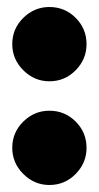

<svg xmlns="http://www.w3.org/2000/svg" viewBox="-20 -530 282 548"><path d="M15 -404Q15 -448 46.5 -479Q78 -510 121 -510Q165 -510 196 -479Q227 -448 227 -404Q227 -361 196 -329.5Q165 -298 121 -298Q78 -298 46.5 -329.5Q15 -361 15 -404ZM15 -108Q15 -152 46.5 -183Q78 -214 121 -214Q165 -214 196 -183Q227 -152 227 -108Q227 -65 196 -33.5Q165 -2 121 -2Q78 -2 46.5 -33.5Q15 -65 15 -108Z"/></svg>

Font: Prompt Black
Style: Regular
Weight: 900
Designer: Katatrad Team
Foundry: CadsonDemak
Version: Version 1.000